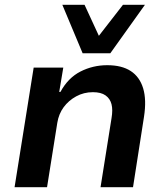

<svg xmlns="http://www.w3.org/2000/svg" viewBox="-20 -784 696 804"><path d="M41 0 121 -501H245L228 -399H233Q265 -458 317 -484.5Q369 -511 429 -511Q490 -511 527.5 -486.5Q565 -462 579.5 -414Q594 -366 583 -295L537 0H401L447 -289Q453 -324 447 -347.5Q441 -371 422 -384.5Q403 -398 369 -398Q331 -398 299 -380.5Q267 -363 246.5 -335Q226 -307 220 -270L177 0ZM326 -561 241 -764H334L394 -634L495 -764H587L442 -561Z"/></svg>

Font: Nunito Sans 7pt
Style: Bold Italic
Weight: 700
Italic angle: -9°
Version: Version 3.101;gftools[0.9.27]